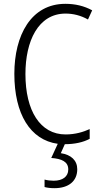

<svg xmlns="http://www.w3.org/2000/svg" viewBox="-20 -744 528 1004"><path d="M384 141C384 95 352 65 298 57L319 10C371 10 415 0 449 -18V-69C416 -54 374 -41 323 -41C190 -41 113 -165 113 -357C113 -528 179 -673 323 -673C363 -673 403 -663 440 -642L462 -690C420 -713 373 -724 322 -724C142 -724 55 -559 55 -358C55 -148 138 -12 282 8L248 82C302 86 337 101 337 142C337 180 307 201 261 201C244 201 227 199 213 195V234C227 238 245 240 265 240C339 240 384 203 384 141Z"/></svg>

Font: Noto Sans Myanmar Condensed Light
Style: Regular
Weight: 300
Width: 3
Designer: Monotype Design Team
Foundry: Monotype Imaging Inc.
Version: Version 2.107